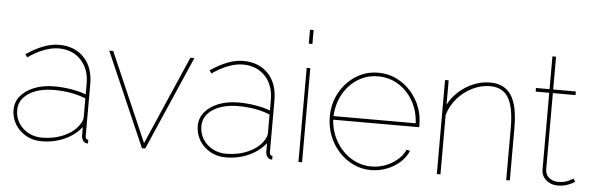

<svg xmlns="http://www.w3.org/2000/svg" viewBox="-48 -888 3256 1056"><g transform="rotate(5 1580.0 -360.0)"><path d="M39 -149Q39 -193 66.5 -226Q94 -259 142 -278Q190 -297 253 -297Q297 -297 343.5 -289.5Q390 -282 427 -268V-327Q427 -408 380.5 -457.5Q334 -507 257 -507Q220 -507 176.5 -490.5Q133 -474 89 -443L77 -459Q127 -493 172 -510Q217 -527 257 -527Q344 -527 395.5 -473Q447 -419 447 -327V-40Q447 -30 451.5 -25Q456 -20 463 -20V0Q457 0 454 -0.5Q451 -1 449 -2Q439 -6 433 -16.5Q427 -27 427 -40V-88Q391 -42 333 -16Q275 10 207 10Q160 10 122 -11Q84 -32 61.5 -68.5Q39 -105 39 -149ZM412 -102Q420 -113 423.5 -123.5Q427 -134 427 -143V-246Q387 -262 343.5 -269.5Q300 -277 253 -277Q166 -277 112.5 -242Q59 -207 59 -149Q59 -110 78.5 -78.5Q98 -47 132 -28.5Q166 -10 207 -10Q274 -10 329.5 -35Q385 -60 412 -102Z M761 0 535 -519H557L770 -29L983 -519H1005L779 0Z M1056 -149Q1056 -193 1083.5 -226Q1111 -259 1159 -278Q1207 -297 1270 -297Q1314 -297 1360.5 -289.5Q1407 -282 1444 -268V-327Q1444 -408 1397.5 -457.5Q1351 -507 1274 -507Q1237 -507 1193.5 -490.5Q1150 -474 1106 -443L1094 -459Q1144 -493 1189 -510Q1234 -527 1274 -527Q1361 -527 1412.5 -473Q1464 -419 1464 -327V-40Q1464 -30 1468.5 -25Q1473 -20 1480 -20V0Q1474 0 1471 -0.5Q1468 -1 1466 -2Q1456 -6 1450 -16.5Q1444 -27 1444 -40V-88Q1408 -42 1350 -16Q1292 10 1224 10Q1177 10 1139 -11Q1101 -32 1078.5 -68.5Q1056 -105 1056 -149ZM1429 -102Q1437 -113 1440.5 -123.5Q1444 -134 1444 -143V-246Q1404 -262 1360.5 -269.5Q1317 -277 1270 -277Q1183 -277 1129.5 -242Q1076 -207 1076 -149Q1076 -110 1095.5 -78.5Q1115 -47 1149 -28.5Q1183 -10 1224 -10Q1291 -10 1346.5 -35Q1402 -60 1429 -102Z M1625 0V-519H1645V0ZM1625 -653V-730H1645V-653Z M2025 10Q1974 10 1928.5 -11.5Q1883 -33 1848.5 -70.5Q1814 -108 1794.5 -157.5Q1775 -207 1775 -263Q1775 -336 1808 -396Q1841 -456 1896.5 -491.5Q1952 -527 2020 -527Q2089 -527 2145.5 -491Q2202 -455 2236 -394.5Q2270 -334 2270 -259Q2270 -256 2270 -253.5Q2270 -251 2270 -248H1795Q1800 -181 1832 -127Q1864 -73 1915 -41.5Q1966 -10 2026 -10Q2086 -10 2138 -40.5Q2190 -71 2212 -119L2231 -114Q2217 -79 2185.5 -50.5Q2154 -22 2112 -6Q2070 10 2025 10ZM1795 -268H2249Q2245 -338 2214 -391.5Q2183 -445 2133 -476Q2083 -507 2021 -507Q1960 -507 1910 -476Q1860 -445 1829.5 -391Q1799 -337 1795 -268Z M2792 0H2772V-289Q2772 -402 2740.5 -454.5Q2709 -507 2639 -507Q2589 -507 2541.5 -483.5Q2494 -460 2459 -419.5Q2424 -379 2409 -328V0H2389V-519H2409V-385Q2431 -427 2467 -459Q2503 -491 2547.5 -509Q2592 -527 2638 -527Q2678 -527 2707 -512.5Q2736 -498 2755 -469Q2774 -440 2783 -395Q2792 -350 2792 -289Z M3151 -24Q3151 -24 3138.5 -16.5Q3126 -9 3105 -2Q3084 5 3056 5Q3032 5 3011.5 -5Q2991 -15 2978.5 -33Q2966 -51 2966 -75V-499H2891V-519H2966V-700H2986V-519H3111V-499H2986V-75Q2988 -46 3009 -30.5Q3030 -15 3056 -15Q3091 -15 3115 -27Q3139 -39 3140 -40Z"/></g></svg>

Font: Raleway Thin
Style: Regular
Weight: 100
Designer: Matt McInerney, Pablo Impallari, Rodrigo Fuenzalida
Foundry: Matt McInerney, Pablo Impallari, Rodrigo Fuenzalida
Version: Version 4.026